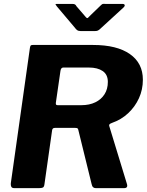

<svg xmlns="http://www.w3.org/2000/svg" viewBox="-20 -975 762 995"><path d="M637.4 -23Q645 0 622.7 0H476.4Q467.8 0 462.5 -4.8Q457.1 -9.6 454.7 -21.4L385.8 -301.8Q384.8 -307.5 381.7 -309.9Q378.5 -312.2 369.9 -312.2H264.2Q251.8 -312.2 250.1 -300.2L210.2 -19.3Q208.5 -6.1 202 -3.1Q195.5 0 181.7 0H54.5Q42.1 0 38.5 -7.3Q35 -14.6 36 -25L135.1 -727.3Q136.8 -736.9 139.4 -739.4Q142 -742 149.8 -742H462Q585.6 -742 653 -694.9Q720.4 -647.9 720.4 -561.9Q720.4 -510.6 700.2 -466.2Q680 -421.8 644.2 -388.3Q608.5 -354.8 559.9 -337.9Q549.5 -334.1 547 -330.3Q544.5 -326.5 546.2 -321.7L637.4 -23ZM401.5 -429.9Q443.4 -429.9 474.1 -444.9Q504.8 -459.8 521.8 -486.7Q538.9 -513.6 538.9 -550.5Q538.9 -588.4 512.4 -606.7Q485.9 -625 440.6 -625H307.8Q296.1 -625 293.4 -608.2L269.5 -442.9Q268.5 -434.6 271.1 -432.3Q273.6 -429.9 279.1 -429.9H401.5ZM504.8 -949.7Q511.3 -955.6 515.8 -955.1Q520.4 -954.7 528 -954.7H614.6Q624.1 -954.7 626.1 -949.2Q628 -943.7 619.8 -935.9L495.9 -822.4Q490.7 -818.2 485.7 -816.1Q480.6 -814 471 -814H398.2Q386.2 -814 379.5 -819.1Q372.8 -824.2 368.8 -830.4L274.4 -942.1Q269.6 -949 267.9 -951.9Q266.1 -954.7 273.9 -954.7H355.1Q363.7 -954.7 368.3 -952.1Q373 -949.6 376.2 -942.7L421.3 -890.4Q430.7 -878 435.4 -882.2Q440.1 -886.4 450.5 -897.4Z"/></svg>

Font: Libre Franklin Thin
Style: Italic
Weight: 100
Italic angle: -8°
Designer: Pablo Impallari, Rodrigo Fuenzalida, Nhung Nguyen
Foundry: Impallari Type
Version: Version 3.000